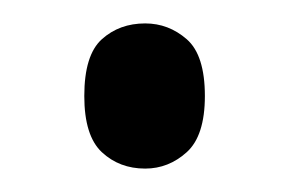

<svg xmlns="http://www.w3.org/2000/svg" viewBox="-20 -551 247 164"><path d="M104 -407Q82 -407 67 -421Q52 -435 52 -469Q52 -504 67 -517.5Q82 -531 104 -531Q124 -531 139.5 -517.5Q155 -504 155 -469Q155 -435 139.5 -421Q124 -407 104 -407Z"/></svg>

Font: Noto Serif ExtraCondensed
Style: Regular
Weight: 400
Width: 2
Designer: Monotype Design Team
Foundry: Monotype Imaging Inc.
Version: Version 2.013